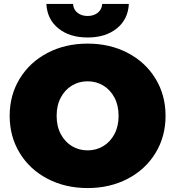

<svg xmlns="http://www.w3.org/2000/svg" viewBox="-20 -937 888 973"><path d="M221 -31C281 0.3 348.7 16 424 16C499.3 16 567 0.3 627 -31C687 -62.3 734 -105.8 768 -161.5C802 -217.2 819 -280 819 -350C819 -420 802 -482.8 768 -538.5C734 -594.2 687 -637.7 627 -669C567 -700.3 499.3 -716 424 -716C348.7 -716 281 -700.3 221 -669C161 -637.7 114 -594.2 80 -538.5C46 -482.8 29 -420 29 -350C29 -280 46 -217.2 80 -161.5C114 -105.8 161 -62.3 221 -31ZM503.5 -196.5C479.8 -182.2 453.3 -175 424 -175C394.7 -175 368.2 -182.2 344.5 -196.5C320.8 -210.8 302 -231.2 288 -257.5C274 -283.8 267 -314.7 267 -350C267 -385.3 274 -416.2 288 -442.5C302 -468.8 320.8 -489.2 344.5 -503.5C368.2 -517.8 394.7 -525 424 -525C453.3 -525 479.8 -517.8 503.5 -503.5C527.2 -489.2 546 -468.8 560 -442.5C574 -416.2 581 -385.3 581 -350C581 -314.7 574 -283.8 560 -257.5C546 -231.2 527.2 -210.8 503.5 -196.5ZM276 -793C314 -762.3 363.3 -747 424 -747C484.7 -747 534 -762.3 572 -793C610 -823.7 630.3 -865 633 -917H498C496.7 -898.3 489.2 -883.5 475.5 -872.5C461.8 -861.5 444.7 -856 424 -856C403.3 -856 386.2 -861.5 372.5 -872.5C358.8 -883.5 351.3 -898.3 350 -917H215C217.7 -865 238 -823.7 276 -793Z"/></svg>

Font: Montserrat Custom Black
Style: Regular
Weight: 900
Designer: Julieta Ulanovsky
Foundry: Julieta Ulanovsky
Version: Version 7.200